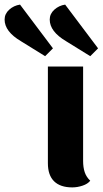

<svg xmlns="http://www.w3.org/2000/svg" viewBox="-153 -799 446 834"><path d="M239 -14Q228 0 205.5 7.5Q183 15 161 15Q109 15 82 -11.5Q55 -38 55 -90V-510H208V-100Q208 -72 215 -51Q222 -30 239 -14ZM43 -555 -62 -620Q-133 -662 -133 -714Q-133 -739 -113 -757Q-93 -775 -66 -779L77 -589ZM239 -555 134 -620Q63 -662 63 -714Q63 -739 83 -757Q103 -775 130 -779L273 -589Z"/></svg>

Font: Sansita
Style: Bold
Weight: 700
Designer: Pablo Cosgaya
Foundry: Omnibus-Type
Version: Version 1.006